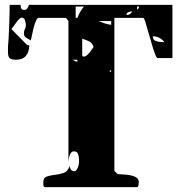

<svg xmlns="http://www.w3.org/2000/svg" viewBox="-20 -767 754 794"><path d="M633 -527Q629 -527 626 -532.5Q623 -538 620.5 -545Q618 -552 616 -558.5Q614 -565 613 -567L580 -680Q579 -683 576.5 -688Q574 -693 573 -693H453V-60L467 -47Q474 -46 488.5 -45.5Q503 -45 517.5 -42.5Q532 -40 543 -33.5Q554 -27 554 -13Q554 -10 552.5 -1.5Q551 7 547 7H167Q160 7 159.5 -2Q159 -11 159 -13Q159 -32 173.5 -37Q188 -42 207 -44Q226 -46 243.5 -52Q261 -58 267 -80Q269 -72 273.5 -65.5Q278 -59 287 -59Q293 -59 297 -65Q301 -71 303.5 -78.5Q306 -86 306.5 -94Q307 -102 307 -107Q307 -117 303 -129Q299 -141 287 -141Q279 -141 275 -136.5Q271 -132 268.5 -125.5Q266 -119 265 -112Q264 -105 263 -100V-680L253 -693H140Q134 -693 128.5 -680.5Q123 -668 119 -652Q115 -636 112 -620.5Q109 -605 107 -600Q96 -606 87.5 -611.5Q79 -617 79 -630Q79 -640 83 -647Q87 -654 87 -663Q87 -671 83.5 -682.5Q80 -694 70 -694Q65 -694 59 -688Q53 -682 47 -673.5Q41 -665 35.5 -657.5Q30 -650 27 -647L93 -580H101Q101 -553 87.5 -536.5Q74 -520 47 -520Q27 -520 20 -526.5Q13 -533 13 -550V-573Q14 -583 15.5 -607.5Q17 -632 18 -660Q19 -688 19.5 -712.5Q20 -737 20 -747H65Q65 -738 68 -732Q71 -726 80 -726Q89 -726 93 -732.5Q97 -739 100 -747H693V-527ZM293 -740V-693H300Q305 -706 311.5 -717.5Q318 -729 327 -740ZM547 -740V-727Q555 -732 555 -740ZM527 -720Q520 -720 511.5 -717Q503 -714 503 -705Q512 -705 517 -708.5Q522 -712 527 -720ZM440 -680H387Q394 -677 411 -671Q428 -665 440 -665ZM660 -593Q640 -617 612 -617Q612 -602 624.5 -597.5Q637 -593 650 -593ZM320 -540Q320 -533 327 -533Q333 -533 339.5 -538.5Q346 -544 351.5 -551Q357 -558 361 -564.5Q365 -571 367 -573Q361 -590 348.5 -596Q336 -602 320 -607ZM300 -520H280L293 -513Q296 -512 300 -512ZM440 -473Q441 -476 437 -476Q433 -476 433 -473Q434 -470 436.5 -470Q439 -470 440 -473Z"/></svg>

Font: Genkaimincho
Style: Regular
Weight: 800
Designer: Dr. Ken Lunde (project architect, glyph set definition & overall production); Masataka HATTORI \u670D \u90E8 \u6B63 \u8C
Foundry: Adobe Systems Incorporated
Version: Version 1.00